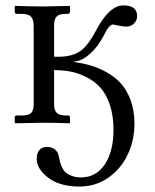

<svg xmlns="http://www.w3.org/2000/svg" viewBox="-20 -453 569 707"><path d="M248.5 -225.1Q282.7 -220.7 312.3 -212.4Q341.8 -204.1 372.8 -186.8Q403.8 -169.4 425.5 -145.3Q447.3 -121.1 461.2 -83.3Q475.1 -45.4 475.1 2Q475.1 64 450 116.7Q424.8 169.4 378.2 201.7Q331.5 233.9 272.9 233.9Q199.7 233.9 157.5 201.4Q115.2 168.9 115.2 131.8Q115.2 110.4 125.2 99.1Q135.3 87.9 152.8 87.9Q170.4 87.9 182.1 97.2Q193.8 106.4 196.8 124Q199.2 136.7 201.4 145Q203.6 153.3 209.2 164.8Q214.8 176.3 223.1 183.1Q231.4 189.9 245.6 195.1Q259.8 200.2 278.8 200.2Q333.5 200.2 365.7 152.6Q397.9 105 397.9 23.9Q397.9 -28.3 384 -68.4Q370.1 -108.4 348.6 -131.6Q327.1 -154.8 296.9 -169.7Q266.6 -184.6 238.5 -189.7Q210.4 -194.8 179.2 -194.8V-68.8Q179.2 -47.4 188.7 -37.6Q198.2 -27.8 222.2 -27.8H230Q237.8 -27.8 237.8 -20V-1L235.8 1Q179.2 -1 140.1 -1L36.1 1L34.2 -1V-20Q34.2 -27.8 42 -27.8H61Q85.9 -27.8 95 -37.4Q104 -46.9 104 -68.8V-357.9Q104 -380.4 94.7 -391.1Q85.4 -401.9 61 -401.9H42Q34.2 -401.9 34.2 -410.2V-429.2L36.1 -431.2Q104 -429.2 140.1 -429.2L235.8 -431.2L237.8 -429.2V-410.2Q237.8 -406.7 235.4 -404.3Q232.9 -401.9 230 -401.9H222.2Q197.8 -401.9 188.5 -392.1Q179.2 -382.3 179.2 -359.9V-244.1H196.8Q244.1 -244.1 274.2 -263.9Q304.2 -283.7 335.9 -345.2Q383.8 -433.1 434.1 -433.1Q484.9 -433.1 484.9 -394Q484.9 -378.4 473.6 -366.7Q462.4 -355 444.8 -355Q434.1 -355 416.5 -358.9Q398.9 -362.8 396 -362.8Q389.6 -362.8 383.1 -355.7Q376.5 -348.6 372.3 -341.6Q368.2 -334.5 360.8 -319.8Q340.8 -281.7 313.5 -256.6Q286.1 -231.4 259.8 -227.1Q252 -226.1 248.5 -225.1Z"/></svg>

Font: Linux Libertine Display G
Style: Regular
Weight: 400
Designer: Philipp H. Poll
Foundry: Philipp H. Poll
Version: Version 5.0.9